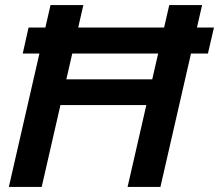

<svg xmlns="http://www.w3.org/2000/svg" viewBox="-20 -740 867 760"><path d="M70 -528 93 -631H827L803 -528ZM15 0 180 -720H310L145 0ZM485 0 650 -720H780L615 0ZM175 -426H643L619 -324H151Z"/></svg>

Font: Instrument Sans SemiBold
Style: Italic
Weight: 600
Italic angle: -13°
Designer: Rodrigo Fuenzalida
Foundry: fragTYPE
Version: Version 1.000;gftools[0.9.28]